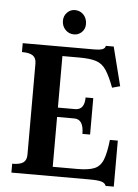

<svg xmlns="http://www.w3.org/2000/svg" viewBox="-52 -737 573 798"><g transform="rotate(5 234.5 -337.5)"><path d="M24 -37Q56 -37 70 -47Q84 -57 84 -80V-460Q84 -483 70 -493Q56 -503 24 -503V-540H320Q346 -540 357 -544.5Q368 -549 369 -559H402L443 -397L410 -388Q392 -436 375.5 -460.5Q359 -485 333.5 -493Q308 -501 264 -501H193V-286H265Q304 -286 304 -338H336V-186H304Q304 -247 265 -247H193V-39H297Q342 -39 366.5 -49Q391 -59 402.5 -87.5Q414 -116 420 -171H453V21H419Q415 9 400 4.5Q385 0 350 0H24ZM279 -641.4Q279 -621.1 264.9 -607.6Q250.7 -594.2 231.1 -594.9Q210.7 -595.6 196.5 -610.5Q182.3 -625.4 182.3 -648Q182.3 -668.3 196.5 -682.5Q210.7 -696.7 230.3 -696Q251.4 -695.2 265.2 -680Q279 -664.7 279 -641.4Z"/></g></svg>

Font: Girassol
Style: Regular
Weight: 400
Width: 3
Designer: Liam Spradlin
Version: Version 1.004